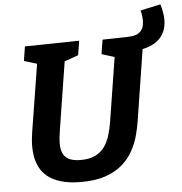

<svg xmlns="http://www.w3.org/2000/svg" viewBox="-58 -907 926 976"><g transform="rotate(-5 405.0 -419.5)"><path d="M317.2 12.1Q200.9 12.1 142.6 -37.7Q84.3 -87.5 84.3 -190.1Q84.3 -213.3 86.9 -233.1Q89.4 -253 91.3 -266.5L148.4 -622.6L161.3 -601.6L80.4 -626.3L91.9 -699.3L369.1 -704.3L357.5 -631.3L271.6 -600.9L289.2 -622.6L231.4 -257.6Q229.8 -244.1 227.4 -226.8Q225.1 -209.5 225.1 -192.2Q225.1 -144.9 248 -122.3Q270.9 -99.6 325 -99.6Q370.3 -99.6 400.1 -114.6Q429.9 -129.6 447.5 -155.3Q465.1 -181 474.6 -213Q484.1 -245.1 489.7 -279.6L544.1 -622.6L559 -600.6L476.4 -626.3L487.9 -699.3L623.1 -702.3Q640.4 -702.6 658.3 -708.2Q676.1 -713.7 688.3 -730.2Q700.6 -746.6 700.6 -779.1Q700.6 -790.5 698.9 -803.5Q697.2 -816.6 693.8 -830.3L796.4 -852.4Q809.9 -807.9 809.9 -773.6Q809.9 -704.9 763.8 -667.7Q717.8 -630.5 632.8 -627.7L687.9 -641.9L629.7 -270.7Q624.5 -238.1 614.4 -199.8Q604.3 -161.6 584.3 -124.1Q564.3 -86.6 530.2 -55.7Q496.1 -24.9 444.2 -6.4Q392.3 12.1 317.2 12.1Z"/></g></svg>

Font: Bitter Thin
Style: Italic
Weight: 100
Italic angle: -9°
Designer: Sol Matas, and Bitter project Authors
Foundry: Sol Matas
Version: Version 2.002